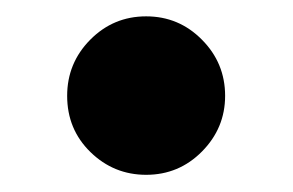

<svg xmlns="http://www.w3.org/2000/svg" viewBox="-20 -209 349 229"><path d="M60.1 -94.7Q60.1 -133.8 87.6 -161.6Q115.2 -189.5 154.3 -189.5Q193.4 -189.5 220.9 -161.6Q248.5 -133.8 248.5 -94.7Q248.5 -56.2 220.9 -28.3Q193.4 -0.5 154.3 -0.5Q115.7 -0.5 87.9 -27.6Q60.1 -54.7 60.1 -94.7Z"/></svg>

Font: Vazir Black FD-WOL
Style: Black-FD-WOL
Weight: 900
Designer: Saber Rastikerdar
Foundry: Saber Rastikerdar
Version: Version 30.0.0